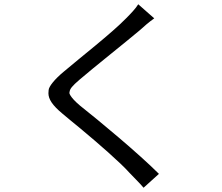

<svg xmlns="http://www.w3.org/2000/svg" viewBox="-20 -821 1040 900"><path d="M703 -735 628 -801C617 -782 591 -755 571 -735C503 -665 355 -550 280 -486C235 -449 209 -415 208 -399C207 -390 207 -385 207 -384C207 -356 226 -327 273 -288C296 -269 323 -246 354 -221C441 -149 546 -57 585 -13C606 10 633 35 653 59L725 -6C629 -102 446 -254 355 -326C305 -368 303 -388 306 -388C306 -404 320 -419 351 -446C422 -507 565 -620 635 -679C651 -694 680 -719 703 -735Z"/></svg>

Font: Spoqa Han Sans Neo
Style: Regular
Weight: 400
Designer: [Spoqa Han Sans Neo] Dong-huui Kim ___ Younghwa Kang ___ Yujin Lee ___ [Noto Sans] Ryoko NISHIZUKA ____ (kana & ideograp
Foundry: Spoqa (http://www.spoqa-han-sans.com)
Version: Version 1.100;hotconv 1.0.109;makeotfexe 2.5.65596